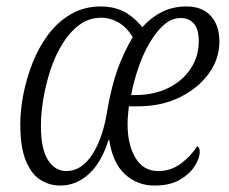

<svg xmlns="http://www.w3.org/2000/svg" viewBox="-20 -566 710 596"><path d="M167 10Q133 10 105 -8Q77 -26 60 -67.5Q43 -109 43 -181Q43 -224 52.5 -273Q62 -322 81 -370.5Q100 -419 129.5 -458.5Q159 -498 200 -522Q241 -546 294 -546Q330 -546 360.5 -532Q391 -518 422 -482Q449 -512 483 -529Q517 -546 559 -546Q607 -546 634 -517Q661 -488 661 -437Q661 -383 628 -337.5Q595 -292 538 -264Q481 -236 409 -236H380Q379 -224 377.5 -210.5Q376 -197 376 -180Q376 -117 400.5 -76Q425 -35 471 -35Q511 -35 542 -58.5Q573 -82 592 -112Q601 -108 600 -92Q599 -73 583.5 -49Q568 -25 537.5 -7.5Q507 10 459 10Q407 10 368.5 -24.5Q330 -59 319 -132H317Q295 -61 255.5 -25.5Q216 10 167 10ZM186 -35Q234 -35 267.5 -88Q301 -141 314 -229Q327 -301 345 -351Q363 -401 392 -451Q372 -483 346.5 -497Q321 -511 295 -511Q256 -511 226 -488.5Q196 -466 173.5 -429.5Q151 -393 136.5 -348.5Q122 -304 114.5 -259Q107 -214 107 -176Q107 -103 129 -69Q151 -35 186 -35ZM400 -271Q458 -271 502.5 -293Q547 -315 572 -353Q597 -391 597 -438Q597 -475 582 -492.5Q567 -510 541 -510Q513 -510 489 -489Q465 -468 444.5 -433Q424 -398 409.5 -355.5Q395 -313 387 -271Z"/></svg>

Font: Noto Serif Condensed Light
Style: Italic
Weight: 300
Width: 3
Italic angle: -12°
Designer: Monotype Design Team
Foundry: Monotype Imaging Inc.
Version: Version 2.014; ttfautohint (v1.8.4.7-5d5b)